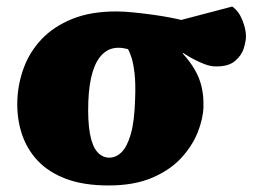

<svg xmlns="http://www.w3.org/2000/svg" viewBox="-20 -553 791 587"><path d="M312 14Q236 14 182.5 -6Q129 -26 95.5 -61.5Q62 -97 46.5 -144.5Q31 -192 33 -247Q35 -298 53 -346.5Q71 -395 107.5 -433.5Q144 -472 200.5 -495Q257 -518 335 -518Q359 -518 388.5 -515Q418 -512 447 -508Q476 -504 499.5 -499.5Q523 -495 534 -492L690 -533Q710 -519 721 -491.5Q732 -464 732 -442Q732 -428 725.5 -406Q719 -384 698.5 -366.5Q678 -349 638 -350Q624 -350 606.5 -356.5Q589 -363 572 -372Q555 -381 540 -391L539 -389Q561 -365 575.5 -340Q590 -315 596.5 -287Q603 -259 602 -226Q601 -190 584.5 -148.5Q568 -107 534 -70Q500 -33 445 -9.5Q390 14 312 14ZM314 -71Q335 -71 352 -88Q369 -105 380 -143.5Q391 -182 393 -248Q395 -297 391.5 -327.5Q388 -358 382.5 -375.5Q377 -393 371 -403Q362 -405 355.5 -406Q349 -407 342 -407Q314 -407 294 -388Q274 -369 263 -332.5Q252 -296 250 -242Q248 -182 255 -144Q262 -106 277.5 -88.5Q293 -71 314 -71Z"/></svg>

Font: Literata 18pt Black
Style: Italic
Weight: 900
Italic angle: -2°
Designer: Latin by Veronika Burian and Jose Scaglione. Greek by Irene Vlachou. Cyrillic by Vera Evstafieva
Foundry: TypeTogether
Version: Version 3.103;gftools[0.9.29]